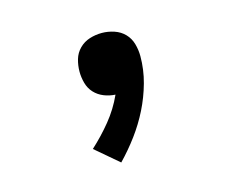

<svg xmlns="http://www.w3.org/2000/svg" viewBox="-66 -282 733 593"><g transform="rotate(-15 300.0 14.0)"><path d="M255 215 181 152Q215 121 244 85.5Q273 50 292 8Q273 7 255.5 0Q238 -7 225.5 -20.5Q213 -34 208 -52.5Q203 -71 203 -89Q203 -109 208.5 -128Q214 -147 228 -161Q242 -175 261 -181Q280 -187 300 -187Q320 -187 339.5 -180.5Q359 -174 372.5 -160Q386 -146 391.5 -126.5Q397 -107 397 -87Q397 -44 385.5 -2.5Q374 39 355 77Q336 115 310.5 149.5Q285 184 255 215Z"/></g></svg>

Font: R Plex Mono
Style: Bold
Weight: 700
Monospace: yes
Designer: Belleve Invis
Foundry: Belleve Invis
Version: Version 31.8.0